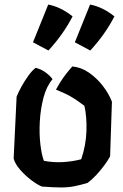

<svg xmlns="http://www.w3.org/2000/svg" viewBox="-20 -808 542 844"><path d="M299 -736Q259 -658 193 -586L125 -622L192 -788Q246 -778 299 -736ZM483 -736Q443 -658 377 -586L309 -622L376 -788Q430 -778 483 -736ZM298 -516Q338 -512 372 -488Q406 -464 432 -430.5Q458 -397 472 -361L464 -121Q456 -105 439.5 -82.5Q423 -60 403.5 -39Q384 -18 365 -4Q335 5 308 10.5Q281 16 247.5 16Q214 16 164 12Q144 4 117 -16.5Q90 -37 68 -62.5Q46 -88 40 -111L53 -383Q61 -403 74.5 -427.5Q88 -452 104.5 -475Q121 -498 137 -510Q163 -503 182 -488.5Q201 -474 211 -460Q184 -428 171 -378Q158 -328 155 -274Q152 -220 157.5 -173.5Q163 -127 173 -101Q215 -93 257.5 -95.5Q300 -98 337 -108Q358 -169 360 -232.5Q362 -296 351 -343Q317 -369 289.5 -384.5Q262 -400 226 -414Q244 -447 259.5 -468.5Q275 -490 298 -516Z"/></svg>

Font: Langar
Style: Regular
Weight: 400
Designer: Alessia Mazzarella
Foundry: Typeland
Version: Version 1.001; ttfautohint (v1.8.3)